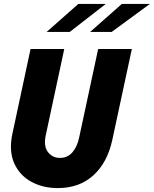

<svg xmlns="http://www.w3.org/2000/svg" viewBox="-20 -950 785 980"><path d="M275 10Q198 10 138.5 -23Q79 -56 52 -118Q25 -180 43 -266L136 -700H308L213 -257Q202 -203 225 -173.5Q248 -144 286 -144Q325 -144 349.5 -172.5Q374 -201 384 -248L481 -700H653L553 -235Q528 -120 456.5 -55Q385 10 275 10ZM218 -787 380 -930H520L336 -787ZM440 -787 602 -930H745L550 -787Z"/></svg>

Font: Red Hat Mono
Style: Italic
Weight: 400
Italic angle: -12°
Monospace: yes
Designer: Pentagram, MCKL
Foundry: MCKL
Version: Version 1.030